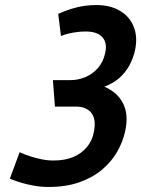

<svg xmlns="http://www.w3.org/2000/svg" viewBox="-20 -730 560 762"><path d="M190 -412 198 -307H280Q304 -307 320 -299.5Q336 -292 345 -278.5Q354 -265 355.5 -246Q357 -227 352 -204Q346 -172 325 -146.5Q304 -121 271 -107Q238 -93 193 -93Q168 -93 144 -98Q120 -103 100.5 -109.5Q81 -116 69.5 -121Q58 -126 58 -126L19 -21Q19 -21 31.5 -16Q44 -11 65.5 -4.5Q87 2 115 7Q143 12 173 12Q243 12 296 -7Q349 -26 386 -57.5Q423 -89 445.5 -128.5Q468 -168 477 -210Q491 -275 468.5 -319.5Q446 -364 394 -386Q429 -399 453.5 -420.5Q478 -442 493.5 -470.5Q509 -499 516 -531Q527 -584 510.5 -624.5Q494 -665 455.5 -687.5Q417 -710 362 -710Q338 -710 313.5 -706.5Q289 -703 263.5 -695Q238 -687 211 -675L222 -587Q236 -593 253 -597Q270 -601 287.5 -603Q305 -605 320 -605Q344 -605 360.5 -599Q377 -593 387 -581.5Q397 -570 399.5 -554Q402 -538 397 -518Q390 -485 369.5 -461Q349 -437 320 -424.5Q291 -412 259 -412Z"/></svg>

Font: Advent Pro
Style: Italic
Weight: 400
Italic angle: -12°
Designer: VivaRado, Andreas Kalpakidis
Foundry: VivaRado, Andreas Kalpakidis
Version: Version 3.000